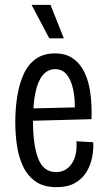

<svg xmlns="http://www.w3.org/2000/svg" viewBox="-20 -760 439 791"><path d="M213 11Q160 11 127 -12Q94 -35 75.5 -73.5Q57 -112 50 -159.5Q43 -207 43 -257Q43 -312 51 -362.5Q59 -413 77 -453.5Q95 -494 127 -517Q159 -540 207 -540Q250 -540 279.5 -520Q309 -500 327 -464Q345 -428 352 -378.5Q359 -329 357 -269L95 -262V-313L308 -318L288 -299Q290 -354 281 -393.5Q272 -433 254 -454Q236 -475 207 -475Q176 -475 155.5 -449.5Q135 -424 125.5 -376.5Q116 -329 116 -260Q116 -162 137.5 -106.5Q159 -51 211 -51Q231 -51 247 -59.5Q263 -68 274.5 -84Q286 -100 291.5 -123.5Q297 -147 295 -178L364 -174Q366 -147 360 -114.5Q354 -82 337.5 -53.5Q321 -25 290.5 -7Q260 11 213 11ZM183 -602 110 -740H188L243 -602Z"/></svg>

Font: Bricolage Grotesque Condensed Light
Style: Regular
Weight: 300
Width: 3
Designer: Mathieu Triay
Foundry: Atelier Triay
Version: Version 1.000;gftools[0.9.30]